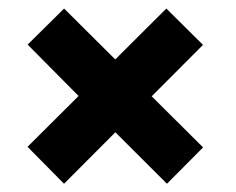

<svg xmlns="http://www.w3.org/2000/svg" viewBox="-20 -558 556 452"><path d="M337.1 -331.3 458.1 -211 373 -125.4 251.6 -246.6 130.7 -125.4 44.8 -212.4 165 -332 45.1 -453 130.9 -537.9 251.3 -418.1 371.6 -537.9 457.9 -452.3Z"/></svg>

Font: League Spartan Extralight
Style: Regular
Weight: 200
Foundry: The League of Moveable Type
Version: Version 2.300; ttfautohint (v1.8.3)